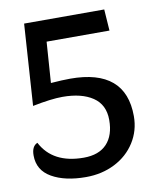

<svg xmlns="http://www.w3.org/2000/svg" viewBox="-78 -723 679 809"><g transform="rotate(-10 261.0 -319.0)"><path d="M429.2 -568.8H160.2L147.9 -394Q197.8 -397.9 231 -397.9Q467.8 -397.9 467.8 -195.8Q467.8 -134.3 436 -84.2Q404.3 -34.2 348.9 -6.1Q293.5 22 225.1 22Q135.3 22 79.1 -10.3Q22.9 -42.5 22.9 -106Q22.9 -145.5 47.9 -155.8Q97.7 -60.1 230 -60.1Q294.9 -60.1 328.9 -96.2Q362.8 -132.3 362.8 -198.2Q362.8 -263.7 314.9 -295.9Q267.1 -328.1 185.1 -328.1Q137.7 -328.1 57.1 -312L80.1 -660.2H422.9Z"/></g></svg>

Font: Sansita Light
Style: Regular
Weight: 300
Designer: Pablo Cosgaya
Foundry: Omnibus-Type
Version: Version 1.006;hotconv 1.0.109;makeotfexe 2.5.65596